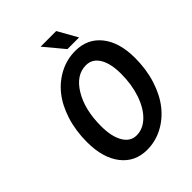

<svg xmlns="http://www.w3.org/2000/svg" viewBox="-235 -951 1086 1086"><g transform="rotate(-45 308.5 -407.5)"><path d="M381.8 -710 284.2 -827.1H409.2L475.1 -710ZM297.9 12.2Q201.2 12.2 144.5 -60.8Q87.9 -133.8 87.9 -259.8Q87.9 -351.1 112.8 -429Q137.7 -506.8 180.4 -559.6Q223.1 -612.3 281.5 -642.1Q339.8 -671.9 405.8 -671.9Q503.4 -671.9 560.3 -600.3Q617.2 -528.8 617.2 -403.8Q617.2 -313 592.3 -234.9Q567.4 -156.7 524.4 -102.8Q481.4 -48.8 422.9 -18.3Q364.3 12.2 297.9 12.2ZM314 -87.9Q365.2 -87.9 407.5 -128.7Q449.7 -169.4 473.9 -240.5Q498 -311.5 498 -397Q498 -478.5 470 -525.1Q441.9 -571.8 391.1 -571.8Q312.5 -571.8 260.3 -485.4Q208 -398.9 208 -267.1Q208 -184.6 236.1 -136.2Q264.2 -87.9 314 -87.9Z"/></g></svg>

Font: Office Code Pro Medium Italic
Style: Regular
Weight: 500
Italic angle: -9°
Designer: Nathan Rutzky & Paul D. Hunt
Foundry: Adobe Systems Incorporated
Version: Version 1.004;PS 001.004;hotconv 1.0.70;makeotf.lib2.5.58329